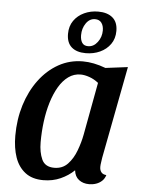

<svg xmlns="http://www.w3.org/2000/svg" viewBox="-55 -803 639 867"><g transform="rotate(5 265.0 -370.0)"><path d="M173.8 20Q123.3 20 91.7 -4.5Q60 -29 45.3 -71.4Q30.7 -113.8 30.7 -169Q30.7 -243.3 50.9 -308.6Q71.2 -373.8 108.4 -423.8Q145.7 -473.8 196 -501.9Q246.3 -530 305.7 -530Q354.5 -530 409.3 -509.3L510.3 -522L430.3 -104.2Q429.3 -95.3 427.3 -83.3Q425.3 -71.3 425.3 -62.2Q425.3 -47.2 432.8 -38Q440.2 -28.8 455.7 -27.7Q450.8 -11.3 439.5 -0.8Q428.2 9.7 413.3 14.8Q398.5 20 381.3 20Q354 20 335.2 5.6Q316.3 -8.8 313.3 -37Q287.3 -11.8 251.8 4.1Q216.3 20 173.8 20ZM218.3 -40Q255.7 -40 279.5 -65.2Q303.3 -90.5 317.2 -127.9Q331.2 -165.3 337.7 -200.2L382 -439.2Q362.5 -454.7 340.7 -462.3Q318.8 -470 300.7 -470Q270.2 -470 245.6 -452.2Q221 -434.5 202.5 -403.2Q184 -371.8 171.5 -330.8Q159 -289.7 153.1 -243.2Q147.2 -196.8 147.2 -149.8Q147.2 -104.5 161.8 -72.2Q176.5 -40 218.3 -40ZM314.8 -568Q273.3 -568 250.5 -588Q227.7 -608 227.7 -648Q227.7 -683 245.2 -708Q262.7 -733 291.8 -746.5Q320.8 -760 355.2 -760Q396.7 -760 420.4 -740Q444.2 -720 444.2 -680Q444.2 -645 426.4 -620Q408.7 -595 379.4 -581.5Q350.1 -568 314.8 -568ZM322.5 -600.3Q347.9 -600.3 365.4 -623.7Q383 -647 383 -676.7Q383 -698 373.2 -711.3Q363.4 -724.7 343.8 -724.7Q319.3 -724.7 303.2 -701.6Q287 -678.5 287 -647.4Q287 -626 295.4 -613.2Q303.8 -600.3 322.5 -600.3Z"/></g></svg>

Font: Sansita Swashed Light
Style: Regular
Weight: 300
Designer: Pablo Cosgaya
Foundry: Omnibus-Type
Version: Version 1.003